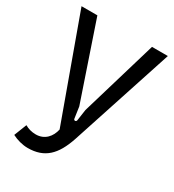

<svg xmlns="http://www.w3.org/2000/svg" viewBox="-173 -800 829 913"><g transform="rotate(30 241.5 -344.0)"><path d="M120 12C212 12 261 -37 295 -138L479 -700H392L268 -282L259 -220C257 -210 244 -210 243 -220L234 -282L92 -700H5L208 -140C199 -98 170 -63 121 -63C98 -63 78 -69 61 -79L34 -10C59 3 91 12 120 12Z"/></g></svg>

Font: Finlandica
Style: Regular
Weight: 400
Designer: Niklas Ekholm, Juho Hiilivirta, Jaakko Suomalainen
Foundry: Helsinki Type Studio
Version: Version 2.000;Glyphs 3.2 (3202)